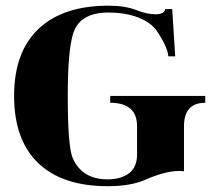

<svg xmlns="http://www.w3.org/2000/svg" viewBox="-20 -640 752 671"><path d="M356.2 10.7Q198 10.7 113.6 -70.1Q29.3 -150.9 29.3 -304.7Q29.3 -458.5 114.9 -539.3Q200.4 -620.1 358.6 -620.1Q417 -620.1 455.6 -605Q493.4 -590.1 523.7 -590.1Q554.2 -590.1 557.9 -608.4H581.8L592.3 -443.1H568.4Q565.4 -476.3 528.8 -530.8Q508.5 -560.8 464 -578.5Q419.4 -596.2 358.6 -596.2Q256.3 -596.2 234.4 -518.8Q216.8 -456.8 216.8 -304.7Q216.8 -126.5 234.4 -86.9Q267.1 -13.2 356.2 -13.2Q402.3 -13.2 430.7 -34.3Q459 -55.4 459 -101.1V-198.7Q459 -280.8 365.2 -280.8V-304.7H697.3V-280.8Q623 -280.8 623 -198.7V-41.5Q615 -42.5 606 -42.5Q557.6 -42.5 487.1 -11.5Q436.5 10.7 356.2 10.7Z"/></svg>

Font: itsadzoke
Style: Regular
Weight: 700
Width: 7
Version: Version 0.45